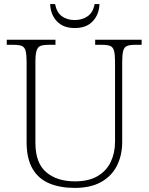

<svg xmlns="http://www.w3.org/2000/svg" viewBox="-20 -908 727 938"><path d="M345 10Q274 10 221 -12Q168 -34 139 -83.5Q110 -133 110 -214V-606Q110 -642 105 -660Q100 -678 86.5 -683.5Q73 -689 48 -689H13V-714H251V-689H215Q191 -689 177.5 -683.5Q164 -678 158.5 -660Q153 -642 153 -605V-210Q153 -112 205.5 -67Q258 -22 346 -22Q414 -22 457.5 -48Q501 -74 521.5 -118Q542 -162 542 -216V-606Q542 -642 537 -660Q532 -678 518.5 -683.5Q505 -689 481 -689H445V-714H672V-689H639Q614 -689 600.5 -683.5Q587 -678 582 -660Q577 -642 577 -605V-215Q577 -150 551.5 -99Q526 -48 474.5 -19Q423 10 345 10ZM345 -771Q289 -771 258 -804Q227 -837 225 -888H249Q257 -847 282.5 -828.5Q308 -810 345 -810Q381 -810 408 -828.5Q435 -847 442 -888H466Q464 -837 433 -804Q402 -771 345 -771Z"/></svg>

Font: Noto Serif Malayalam ExtraLight
Style: Regular
Weight: 200
Designer: Indian type Foundry, Jelle Bosma, Monotype Design Team
Foundry: Monotype Imaging Inc.
Version: Version 2.104; ttfautohint (v1.8.4.7-5d5b)